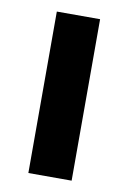

<svg xmlns="http://www.w3.org/2000/svg" viewBox="-63 -527 383 568"><g transform="rotate(10 128.0 -242.5)"><path d="M192 -485V0H62V-485Z"/></g></svg>

Font: Palanquin Dark
Style: Regular
Weight: 400
Designer: Pria Ravichandran
Version: Version 1.000